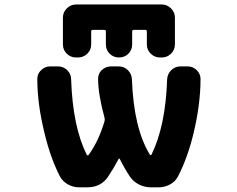

<svg xmlns="http://www.w3.org/2000/svg" viewBox="-20 -841 1040 842"><path d="M641.6 -19.5Q614.3 -19.5 589.8 -31.7Q565.4 -43.9 549.8 -66.4Q525.4 -103.5 505.9 -142.6Q504.9 -145.5 502.9 -145.5Q501 -145.5 500 -143.6Q479.5 -104.5 454.1 -66.4Q422.9 -19.5 362.3 -19.5H326.2Q299.8 -19.5 276.4 -33.2Q252.9 -46.9 241.2 -70.3Q200.2 -152.3 175.8 -254.9Q143.6 -383.8 143.6 -495.1Q143.6 -517.6 160.2 -533.2Q176.8 -549.8 200.2 -549.8H234.4Q257.8 -549.8 274.9 -533.2Q292 -516.6 292 -492.2Q298.8 -286.1 360.4 -162.1Q362.3 -160.2 364.7 -159.7Q367.2 -159.2 368.2 -161.1Q412.1 -220.7 438.5 -309.6Q440.4 -316.4 438.5 -324.2Q410.2 -427.7 410.2 -496.1Q410.2 -517.6 425.8 -533.2Q443.4 -549.8 466.8 -549.8H500Q524.4 -549.8 541 -533.2Q557.6 -516.6 558.6 -492.2Q566.4 -277.3 637.7 -162.1Q638.7 -160.2 641.1 -160.6Q643.6 -161.1 644.5 -163.1Q706.1 -289.1 712.9 -492.2Q713.9 -516.6 731 -533.2Q748 -549.8 771.5 -549.8H802.7Q826.2 -549.8 842.8 -533.2Q859.4 -516.6 859.4 -495.1Q859.4 -382.8 828.1 -253.9Q803.7 -152.3 761.7 -69.3Q750 -45.9 726.6 -32.7Q703.1 -19.5 675.8 -19.5ZM681.6 -588.9Q658.2 -588.9 641.1 -605.5Q624 -622.1 624 -646.5V-703.1Q624 -710 617.2 -710H567.4Q559.6 -710 559.6 -703.1V-646.5Q559.6 -622.1 543 -605.5Q526.4 -588.9 502 -588.9Q477.5 -588.9 460.9 -605.5Q444.3 -622.1 444.3 -646.5V-703.1Q444.3 -710 436.5 -710H386.7Q379.9 -710 379.9 -703.1V-646.5Q379.9 -622.1 362.8 -605.5Q345.7 -588.9 322.3 -588.9H313.5Q290 -588.9 272.9 -605.5Q255.9 -622.1 255.9 -646.5V-763.7Q255.9 -787.1 272.9 -804.2Q290 -821.3 313.5 -821.3H689.5Q712.9 -821.3 730 -804.2Q747.1 -787.1 747.1 -763.7V-646.5Q747.1 -622.1 730 -605.5Q712.9 -588.9 689.5 -588.9Z"/></svg>

Font: Rounded Mgen+ 2m bold
Style: Bold
Weight: 700
Designer: [Source Han Sans]
Ryoko NISHIZUKA  (kana & ideographs); Paul D. Hunt (Latin, Greek & Cyrillic); Wenlong ZHANG  (bopomofo
Version: Version 1.059.20150602